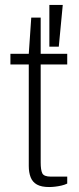

<svg xmlns="http://www.w3.org/2000/svg" viewBox="-20 -743 317 774"><path d="M178 11Q147 11 129 1Q111 -9 103.5 -28.5Q96 -48 96 -74V-483H22V-526H96L106 -672H144V-526H251V-483H144V-88Q144 -58 150.5 -44.5Q157 -31 185 -31H251V-3Q241 2 228 5Q215 8 202 9.5Q189 11 178 11ZM179 -555V-723H233L217 -555Z"/></svg>

Font: Archivo SemiBold Thin
Style: Regular
Weight: 250
Version: Version 2.001